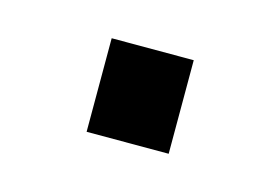

<svg xmlns="http://www.w3.org/2000/svg" viewBox="-35 -463 330 226"><g transform="rotate(15 130.0 -350.0)"><path d="M80 -293V-407H180V-293Z"/></g></svg>

Font: Cuprum Medium
Style: Regular
Weight: 500
Designer: Jovanny Lemonad
Foundry: Jovanny Lemonad
Version: Version 3.000